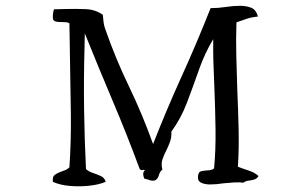

<svg xmlns="http://www.w3.org/2000/svg" viewBox="-20 -678 1040 661"><path d="M870 -72Q865 -63 855.5 -60Q846 -57 835.5 -56Q825 -55 818 -49Q805 -51 787 -50Q769 -49 750 -47Q738 -45 726 -44Q714 -43 703 -43Q684 -43 671.5 -49.5Q659 -56 662 -74Q664 -86 671 -88Q678 -90 688 -91Q695 -91 702.5 -92Q710 -93 717 -98Q723 -162 722 -233.5Q721 -305 718 -378Q717 -410 715.5 -442Q714 -474 714 -505V-543Q685 -495 665 -438Q645 -381 624 -325.5Q603 -270 570 -225Q571 -206 565.5 -190.5Q560 -175 553 -161Q545 -146 539.5 -130Q534 -114 539 -94Q530 -87 527 -75Q524 -63 514 -57Q505 -55 499.5 -56.5Q494 -58 489 -60Q486 -61 483 -61.5Q480 -62 477 -63Q473 -71 473 -79Q473 -87 479 -92Q477 -94 472 -93Q469 -92 466.5 -92.5Q464 -93 461 -96Q417 -215 368 -330.5Q319 -446 272 -563Q272 -563 271.5 -544.5Q271 -526 271 -514Q268 -406 269.5 -301.5Q271 -197 276 -96Q286 -87 300 -82.5Q314 -78 327 -72Q340 -66 344 -52Q320 -42 286.5 -38.5Q253 -35 219.5 -38Q186 -41 162 -52Q160 -69 167.5 -75Q175 -81 185 -85Q193 -88 202.5 -91.5Q212 -95 219 -102Q225 -190 224 -283.5Q223 -377 221 -471Q221 -503 220 -534.5Q219 -566 219 -598Q214 -601 207.5 -601.5Q201 -602 194 -602Q185 -602 176.5 -603Q168 -604 164 -609Q161 -613 162 -626Q163 -639 166 -646Q176 -646 186.5 -646.5Q197 -647 207 -647Q243 -648 276 -646.5Q309 -645 334 -627Q335 -614 336.5 -602Q338 -590 342 -579Q377 -478 424 -380.5Q471 -283 507 -182Q554 -302 606 -416.5Q658 -531 705 -650Q731 -650 757.5 -654Q784 -658 806 -658Q829 -658 845.5 -651Q862 -644 868 -621Q846 -619 828.5 -613Q811 -607 794 -601Q792 -544 793.5 -485Q795 -426 797 -367Q800 -300 801.5 -233.5Q803 -167 799 -104Q817 -97 837 -90.5Q857 -84 870 -72Z"/></svg>

Font: Yuji Syuku
Style: Regular
Weight: 400
Designer: Kataoka Yuji
Foundry: Kinuta Font Factory
Version: Version 3.002